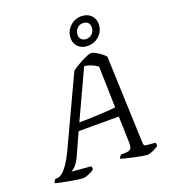

<svg xmlns="http://www.w3.org/2000/svg" viewBox="-200 -1081 1071 1203"><g transform="rotate(-20 335.0 -479.0)"><path d="M145 0Q138 0 116 -3Q94 -6 65.5 -11Q37 -16 10 -21.5Q-17 -27 -33 -32Q-28 -48 -18 -56H-7Q8 -56 27 -70.5Q46 -85 70 -121Q94 -157 124 -223L324 -651Q334 -660 352.5 -671.5Q371 -683 392 -694Q413 -705 431 -712.5Q449 -720 459 -720Q470 -720 487.5 -711Q505 -702 522 -689Q539 -676 549 -664L571 -84Q571 -70 575 -65Q579 -60 591 -59L648 -54Q649 -51 650.5 -45Q652 -39 651 -32Q637 -21 614 -10.5Q591 0 575 0Q566 0 542.5 -4Q519 -8 491 -14Q463 -20 439 -26Q415 -32 405 -36Q407 -43 411.5 -49.5Q416 -56 420 -59H444Q458 -59 469.5 -61.5Q481 -64 487.5 -75Q494 -86 493 -113L488 -287H220L153 -139Q133 -98 115 -82Q97 -66 90 -64L219 -53Q224 -45 222 -31Q209 -20 185 -10Q161 0 145 0ZM243 -337Q293 -337 341 -339Q389 -341 427.5 -343.5Q466 -346 486 -349L479 -623Q460 -637 437 -646.5Q414 -656 392 -658ZM458 -769Q420 -769 396 -791.5Q372 -814 372 -850Q372 -895 404 -926.5Q436 -958 481 -958Q520 -958 544 -935Q568 -912 568 -876Q568 -831 536 -800Q504 -769 458 -769ZM464 -813Q488 -813 504 -829.5Q520 -846 520 -871Q520 -891 508.5 -902.5Q497 -914 476 -914Q452 -914 436 -897Q420 -880 420 -855Q420 -836 432 -824.5Q444 -813 464 -813Z"/></g></svg>

Font: Texturina 72pt 72pt Regular
Style: Italic
Weight: 400
Italic angle: -11°
Designer: Guillermo Torres Carreño
Foundry: Omnibus-Type
Version: Version 1.002; ttfautohint (v1.8.3)